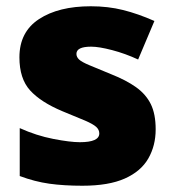

<svg xmlns="http://www.w3.org/2000/svg" viewBox="-20 -583 557 613"><path d="M477 -170Q477 -118 453.5 -77Q430 -36 378.5 -13Q327 10 243 10Q184 10 137.5 3.5Q91 -3 43 -21V-174Q96 -150 150 -139.5Q204 -129 235 -129Q297 -129 297 -157Q297 -169 287 -178Q277 -187 251.5 -198Q226 -209 179 -228Q110 -257 76 -294.5Q42 -332 42 -400Q42 -481 104.5 -522Q167 -563 270 -563Q325 -563 373 -551Q421 -539 473 -516L421 -393Q380 -412 338 -423Q296 -434 271 -434Q224 -434 224 -411Q224 -401 232.5 -393Q241 -385 265 -375Q289 -365 335 -346Q383 -327 414.5 -304.5Q446 -282 461.5 -250.5Q477 -219 477 -170Z"/></svg>

Font: Noto Sans Cherokee Black
Style: Regular
Weight: 900
Designer: Monotype Design Team
Foundry: Monotype Imaging Inc.
Version: Version 2.001; ttfautohint (v1.8.4.7-5d5b)